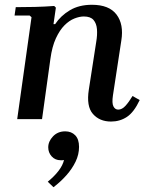

<svg xmlns="http://www.w3.org/2000/svg" viewBox="-20 -499 625 804"><path d="M535 -97 565 -80Q541 -29 511.5 -9.5Q482 10 445 10Q397 10 369 -22Q341 -54 352 -124L383 -324Q388 -353 386 -377Q384 -401 371.5 -415.5Q359 -430 331 -430Q313 -430 291.5 -421.5Q270 -413 250 -393Q230 -373 214 -338.5Q198 -304 191 -252L156 0H52L112 -427L104 -434H41L46 -469Q85 -469 126 -470Q167 -471 207 -474L214 -467L204 -398H211Q234 -433 272.5 -456Q311 -479 365 -479Q437 -479 468 -438Q499 -397 488 -329L453 -100Q448 -67 455 -53.5Q462 -40 475 -40Q491 -40 505.5 -56Q520 -72 535 -97ZM253 51Q279 51 295 67.5Q311 84 311 116Q311 148 296.5 178Q282 208 258 235Q234 262 204 285L180 262Q208 239 225.5 216Q243 193 248 171Q244 172 241 172Q238 172 234 172Q211 172 196.5 156Q182 140 182 118Q182 93 202 72Q222 51 253 51Z"/></svg>

Font: Brygada 1918 SemiBold
Style: Italic
Weight: 600
Italic angle: -8°
Designer: Mateusz Machalski | Borys Kosmynka | Przemek Hoffer
Foundry: NIEPODLEGLA 2018
Version: Version 3.006